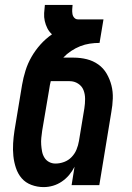

<svg xmlns="http://www.w3.org/2000/svg" viewBox="-20 -755 540 783"><path d="M158 8Q132 8 108 -1Q84 -10 68.5 -28Q53 -46 45 -70Q37 -94 34.5 -119Q32 -144 33.5 -170Q35 -196 39 -222L70 -409Q75 -438 84 -467Q93 -496 108.5 -523Q124 -550 145 -573.5Q166 -597 192 -615Q180 -626 173 -640Q166 -654 162.5 -669.5Q159 -685 160 -701.5Q161 -718 163 -735H276Q275 -726 274.5 -716.5Q274 -707 275.5 -698Q277 -689 283 -682.5Q289 -676 298 -676H402L386 -580Q366 -580 346 -577Q326 -574 307 -566.5Q288 -559 270 -547Q252 -535 238 -520H280Q308 -520 334 -513.5Q360 -507 381 -492Q402 -477 415 -454.5Q428 -432 434.5 -406.5Q441 -381 440 -353Q439 -325 434 -298L385 0H272L284 -75Q275 -57 262 -41.5Q249 -26 232 -14.5Q215 -3 196 2.5Q177 8 158 8ZM206 -88Q224 -88 241.5 -94.5Q259 -101 272 -114.5Q285 -128 292 -145Q299 -162 302 -180L324 -313Q327 -332 327 -351.5Q327 -371 320.5 -387.5Q314 -404 298.5 -414Q283 -424 264 -424H187Q185 -416 183.5 -408.5Q182 -401 181 -393L152 -222Q150 -208 148.5 -193.5Q147 -179 148 -165Q149 -151 151.5 -137.5Q154 -124 161 -112.5Q168 -101 180 -94.5Q192 -88 206 -88Z"/></svg>

Font: Iosevka Oblique
Style: Bold
Weight: 700
Italic angle: -9°
Monospace: yes
Designer: Belleve Invis
Foundry: Belleve Invis
Version: Version 32.5.0; ttfautohint (v1.8.4)